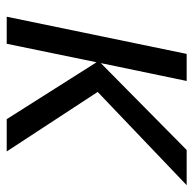

<svg xmlns="http://www.w3.org/2000/svg" viewBox="-22 -554 576 572"><g transform="rotate(90 266.0 -268.0)"><path d="M140.6 -536.1H221.2L168 -280.3L426.8 -536.1H531.7L253.9 -271L431.2 0H335L165.5 -267.6L110.4 0H29.8Z"/></g></svg>

Font: Viking Open Sans
Style: Italic
Weight: 400
Italic angle: -12°
Foundry: Ascender Corporation
Version: Version 2.000